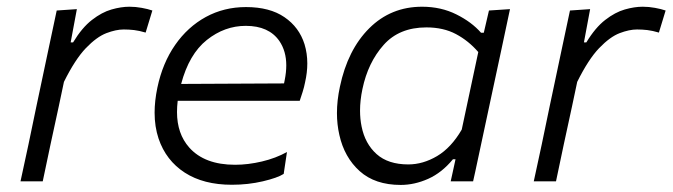

<svg xmlns="http://www.w3.org/2000/svg" viewBox="-20 -526 1951 557"><path d="M39.5 0Q51.5 -56 62.5 -106.5Q73 -157.5 86 -219.5L96.5 -269Q106.5 -316.5 118.8 -374.5Q131 -432.5 144.5 -495.5L203 -499.5L185 -403H192Q218 -446 246.8 -468.2Q275.5 -490.5 303.5 -498.5Q331.5 -506.5 355.5 -506.5Q373.5 -506.5 391.2 -503.2Q409 -500 422 -495.5L402.5 -431.5Q384 -437 369 -438.8Q354 -440.5 339 -440.5Q316.5 -440.5 288.5 -429.8Q260.5 -419 229.2 -386.5Q198 -354 165.5 -288.5L150.5 -217.5Q137.5 -158 126.5 -106.8Q115.5 -55.5 104 0Z M652.5 10Q570.5 10 516 -25.2Q461.5 -60.5 440 -124Q428.5 -158.5 428.5 -199Q428.5 -233 436.5 -271.5Q451.5 -343 488 -395.5Q524.5 -448 577.2 -476.8Q630 -505.5 693.5 -505.5Q762.5 -505.5 805.2 -476.2Q848 -447 863.5 -397.5Q871.5 -371 871.5 -342Q871.5 -315.5 865 -287Q862.5 -274 858 -259.5Q853.5 -245 849.5 -233.5H495.5Q493.5 -216.5 493.5 -201Q493.5 -138 529 -98Q573.5 -48 662 -48Q699.5 -48 739.8 -57.5Q780 -67 812.5 -85L803 -21.5Q785 -10 742.5 0Q700 10 652.5 10ZM693 -451Q631.5 -451 580 -410Q528.5 -369 505.5 -282.5L804 -284Q805 -289.5 806 -294Q810.5 -316.5 810.5 -336.5Q810.5 -377.5 790.5 -407Q760 -451 693 -451Z M1287.5 0Q1290.5 -12.5 1293 -25L1301.5 -64H1294Q1262 -25 1222.2 -7.2Q1182.5 10.5 1142.5 10.5Q1068 10.5 1023.5 -29.5Q979 -69.5 964.5 -134.5Q957.5 -165 957.5 -198Q957.5 -234.5 966 -274Q988.5 -381.5 1051.2 -444Q1114 -506.5 1204.5 -506.5Q1259.5 -506.5 1304 -484.2Q1348.5 -462 1375.5 -431H1383.5L1398.5 -495.5L1459.5 -499.5Q1447 -441 1435.5 -386.5Q1423.5 -331.5 1410.5 -270L1358.5 -27L1352.5 0ZM1164.5 -49Q1207 -49 1248 -73.2Q1289 -97.5 1319.5 -150L1367.5 -375Q1339.5 -407.5 1303 -427Q1266.5 -446.5 1217 -446.5Q1138 -446.5 1092.8 -395.5Q1047.5 -344.5 1031.5 -268Q1024.5 -235 1024.5 -205Q1024.5 -181 1029 -159Q1039 -109 1072.5 -79Q1106 -49 1164.5 -49Z M1528.5 0Q1540.5 -56 1551.5 -106.5Q1562 -157.5 1575 -219.5L1585.5 -269Q1595.5 -316.5 1607.8 -374.5Q1620 -432.5 1633.5 -495.5L1692 -499.5L1674 -403H1681Q1707 -446 1735.8 -468.2Q1764.5 -490.5 1792.5 -498.5Q1820.5 -506.5 1844.5 -506.5Q1862.5 -506.5 1880.2 -503.2Q1898 -500 1911 -495.5L1891.5 -431.5Q1873 -437 1858 -438.8Q1843 -440.5 1828 -440.5Q1805.5 -440.5 1777.5 -429.8Q1749.5 -419 1718.2 -386.5Q1687 -354 1654.5 -288.5L1639.5 -217.5Q1626.5 -158 1615.5 -106.8Q1604.5 -55.5 1593 0Z"/></svg>

Font: Heraclito Light
Style: Italic
Weight: 300
Italic angle: -12°
Designer: Kostas Bartsokas (font) & Cristiano Sobral (main changes)
Foundry: Kostas Bartsokas (font) & Cristiano Sobral (main changes)
Version: Version 1.00;July 8, 2020;FontCreator 13.0.0.2655 64-bit